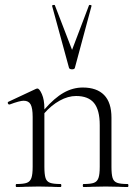

<svg xmlns="http://www.w3.org/2000/svg" viewBox="-20 -750 555 770"><path d="M492 0Q469 0 456 -1L404 -2L351 -1Q338 0 315 0Q312 0 312 -6Q312 -12 315 -12Q344 -12 357 -17Q370 -22 375 -36.5Q380 -51 380 -81V-248Q380 -309 357 -337Q334 -365 285 -365Q253 -365 219.5 -346.5Q186 -328 158 -296V-81Q158 -51 162.5 -36.5Q167 -22 180.5 -17Q194 -12 223 -12Q226 -12 226 -6Q226 0 223 0Q200 0 187 -1L135 -2L82 -1Q69 0 46 0Q43 0 43 -6Q43 -12 46 -12Q75 -12 88 -17Q101 -22 106 -36.5Q111 -51 111 -81V-281Q111 -316 103 -331Q95 -346 75 -346Q59 -346 19 -331H17Q13 -331 11.5 -335.5Q10 -340 14 -342L125 -394Q127 -395 130 -395Q138 -395 148 -372.5Q158 -350 158 -315V-311Q198 -357 235 -378Q272 -399 312 -399Q368 -399 397.5 -369Q427 -339 427 -278V-81Q427 -51 431.5 -36.5Q436 -22 449.5 -17Q463 -12 492 -12Q495 -12 495 -6Q495 0 492 0ZM200 -729 269 -550 337 -729Q338 -731 343 -730Q348 -729 347 -726L280 -477Q278 -472 269 -472Q260 -472 257 -477L189 -726Q188 -729 193.5 -730Q199 -731 200 -729Z"/></svg>

Font: Cormorant Infant Light
Style: Regular
Weight: 300
Designer: Christian Thalmann (Catharsis Fonts)
Version: Version 3.000